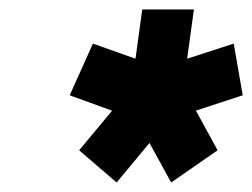

<svg xmlns="http://www.w3.org/2000/svg" viewBox="-20 -736 532 405"><path d="M127 -535 284 -478 334 -588 176 -644ZM226 -351 349 -499 270 -567 147 -419ZM439 -419 358 -567 260 -499 341 -351ZM473 -644 300 -588 318 -478 492 -535ZM280 -716 255 -533H364L389 -716Z"/></svg>

Font: Unageo
Style: SemiBold-Italic
Weight: 600
Designer: Richard Sepsi
Foundry: Richard Sepsi
Version: Version 2.000